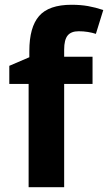

<svg xmlns="http://www.w3.org/2000/svg" viewBox="-20 -785 453 805"><path d="M368 -433H249V0H100V-433H19V-509L103 -545V-571Q103 -671 144 -718Q185 -765 280 -765Q318 -765 349 -759.5Q380 -754 413 -743L382 -643Q367 -648 348.5 -651Q330 -654 310 -654Q278 -654 263.5 -636Q249 -618 249 -577V-547H368Z"/></svg>

Font: Noto Sans Hebrew Thin
Style: Bold
Weight: 700
Version: Version 3.001